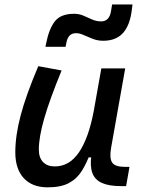

<svg xmlns="http://www.w3.org/2000/svg" viewBox="-20 -821 626 852"><path d="M191.4 10.3Q123 10.3 85.4 -30.5Q47.9 -71.3 47.9 -145Q47.9 -219.7 72 -310.3Q96.2 -400.9 149.9 -527.3L253.4 -508.3Q200.2 -378.9 176.3 -295.7Q152.3 -212.4 152.3 -157.2Q152.3 -121.6 170.9 -102.1Q189.5 -82.5 223.1 -82.5Q288.1 -82.5 330.6 -145.3Q373 -208 395.5 -325.7L386.7 -122.6H354.5L382.3 -146Q365.2 -98.1 343.3 -63Q321.3 -27.8 285.9 -8.8Q250.5 10.3 191.4 10.3ZM516.6 4.9Q463.9 4.9 432.6 -9Q401.4 -22.9 390.1 -52.7Q378.9 -82.5 385.3 -129.9L379.4 -234.9L429.7 -517.6H535.6L473.1 -165.5Q464.8 -118.7 477.8 -99.6Q490.7 -80.6 533.7 -80.6H554.7L539.6 4.9ZM181.6 -613.3 184.6 -627.9Q197.3 -692.9 223.4 -726.3Q249.5 -759.8 308.6 -759.8Q331.1 -759.8 350.3 -751.5Q369.6 -743.2 388.7 -734.6Q407.7 -726.1 429.2 -726.1Q447.3 -726.1 458.3 -737.8Q469.2 -749.5 472.7 -772L477.5 -801.3H567.9L564.9 -776.9Q556.6 -708.5 525.6 -674.3Q494.6 -640.1 438 -640.1Q413.1 -640.1 391.4 -648.7Q369.6 -657.2 351.3 -665.5Q333 -673.8 317.9 -673.8Q299.3 -673.8 289.1 -663.3Q278.8 -652.8 274.9 -632.8L271 -613.3Z"/></svg>

Font: Cascadia Code PL
Style: Italic
Weight: 400
Italic angle: -10°
Monospace: yes
Designer: Aaron Bell
Foundry: Saja Typeworks
Version: Version 2404.023